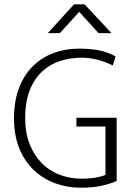

<svg xmlns="http://www.w3.org/2000/svg" viewBox="-20 -864 620 892"><path d="M348 -638Q400 -638 440.5 -630Q481 -622 517 -602L504 -560Q469 -577 433 -586.5Q397 -596 359 -596Q308 -596 260.5 -581Q213 -566 176.5 -532.5Q140 -499 118.5 -445.5Q97 -392 97 -314Q97 -247 117.5 -195Q138 -143 173 -107Q208 -71 256 -52.5Q304 -34 359 -34Q398 -34 427.5 -39.5Q457 -45 470 -52V-276H335V-317H522V-23Q489 -9 450 -0.5Q411 8 354 8Q291 8 235 -13Q179 -34 136.5 -74.5Q94 -115 69.5 -175Q45 -235 45 -314Q45 -393 68 -454Q91 -515 131.5 -555.5Q172 -596 227.5 -617Q283 -638 348 -638ZM324 -844H373L498 -710H438L348 -809L258 -710H202Z"/></svg>

Font: Mukta Malar ExtraLight
Style: Regular
Weight: 275
Designer: Aadarsh Rajan, Girish Dalvi, Yashodeep Gholap
Foundry: Ek Type
Version: Version 2.538;PS 1.000;hotconv 16.6.51;makeotf.lib2.5.65220;